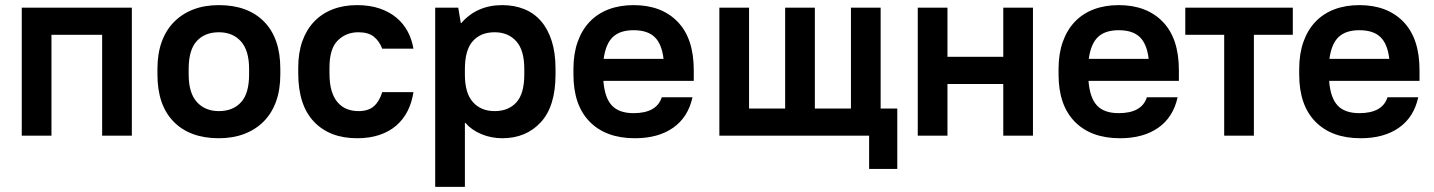

<svg xmlns="http://www.w3.org/2000/svg" viewBox="-20 -530 5600 750"><path d="M65 -500H495V0H379V-394H181V0H65Z M835 10Q722 10 658.5 -54.5Q595 -119 595 -239V-261Q595 -320 611.5 -366Q628 -412 659.5 -444Q691 -476 735 -493Q779 -510 835 -510Q948 -510 1011.5 -445.5Q1075 -381 1075 -261V-239Q1075 -180 1058.5 -134Q1042 -88 1010.5 -56Q979 -24 934.5 -7Q890 10 835 10ZM835 -96Q890 -96 921.5 -130.5Q953 -165 953 -239V-261Q953 -333 921 -368.5Q889 -404 835 -404Q780 -404 748.5 -369.5Q717 -335 717 -261V-239Q717 -167 749 -131.5Q781 -96 835 -96Z M1375 10Q1268 10 1206.5 -54.5Q1145 -119 1145 -244V-266Q1145 -324 1161 -369Q1177 -414 1207 -445.5Q1237 -477 1279.5 -493.5Q1322 -510 1375 -510Q1424 -510 1462.5 -497Q1501 -484 1528.5 -461Q1556 -438 1572.5 -407Q1589 -376 1595 -340H1473Q1462 -369 1440.5 -386.5Q1419 -404 1380 -404Q1332 -404 1299.5 -372Q1267 -340 1267 -266V-244Q1267 -203 1275.5 -175Q1284 -147 1299.5 -129.5Q1315 -112 1335.5 -104Q1356 -96 1380 -96Q1419 -96 1440.5 -115Q1462 -134 1473 -170H1595Q1589 -130 1572.5 -97Q1556 -64 1528.5 -40Q1501 -16 1462.5 -3Q1424 10 1375 10Z M1680 -500H1770L1780 -440H1782Q1843 -510 1942 -510Q1989 -510 2027.5 -494.5Q2066 -479 2093 -448Q2120 -417 2135 -370.5Q2150 -324 2150 -261V-239Q2150 -115 2092.5 -52.5Q2035 10 1942 10Q1899 10 1860.5 -6Q1822 -22 1798 -50H1796V200H1680ZM1912 -96Q1966 -96 1997 -130Q2028 -164 2028 -239V-261Q2028 -334 1996.5 -369Q1965 -404 1912 -404Q1858 -404 1827 -369.5Q1796 -335 1796 -260V-238Q1796 -166 1827.5 -131Q1859 -96 1912 -96Z M2460 10Q2347 10 2283.5 -54.5Q2220 -119 2220 -239V-261Q2220 -320 2236.5 -366.5Q2253 -413 2283.5 -445Q2314 -477 2357.5 -493.5Q2401 -510 2455 -510Q2564 -510 2627 -445Q2690 -380 2690 -256V-214H2337Q2342 -148 2370 -118Q2398 -88 2455 -88Q2545 -88 2565 -150H2685Q2668 -72 2609.5 -31Q2551 10 2460 10ZM2455 -412Q2402 -412 2374 -385.5Q2346 -359 2338 -300H2572Q2565 -359 2537 -385.5Q2509 -412 2455 -412Z M3375 0H2790V-500H2906V-106H3047V-500H3163V-106H3304V-500H3420V-106H3485V130H3375Z M3565 -500H3681V-308H3899V-500H4015V0H3899V-202H3681V0H3565Z M4355 10Q4242 10 4178.5 -54.5Q4115 -119 4115 -239V-261Q4115 -320 4131.5 -366.5Q4148 -413 4178.5 -445Q4209 -477 4252.5 -493.5Q4296 -510 4350 -510Q4459 -510 4522 -445Q4585 -380 4585 -256V-214H4232Q4237 -148 4265 -118Q4293 -88 4350 -88Q4440 -88 4460 -150H4580Q4563 -72 4504.5 -31Q4446 10 4355 10ZM4350 -412Q4297 -412 4269 -385.5Q4241 -359 4233 -300H4467Q4460 -359 4432 -385.5Q4404 -412 4350 -412Z M4762 -394H4610V-500H5030V-394H4878V0H4762Z M5295 10Q5182 10 5118.5 -54.5Q5055 -119 5055 -239V-261Q5055 -320 5071.5 -366.5Q5088 -413 5118.5 -445Q5149 -477 5192.5 -493.5Q5236 -510 5290 -510Q5399 -510 5462 -445Q5525 -380 5525 -256V-214H5172Q5177 -148 5205 -118Q5233 -88 5290 -88Q5380 -88 5400 -150H5520Q5503 -72 5444.5 -31Q5386 10 5295 10ZM5290 -412Q5237 -412 5209 -385.5Q5181 -359 5173 -300H5407Q5400 -359 5372 -385.5Q5344 -412 5290 -412Z"/></svg>

Font: PT Root UI Bold
Style: Regular
Weight: 700
Designer: Vitaly Kuzmin
Foundry: ParaType Ltd.
Version: Version 2.000G